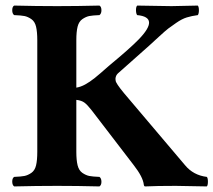

<svg xmlns="http://www.w3.org/2000/svg" viewBox="-20 -667 766 689"><path d="M113.8 -522.9Q113.8 -552.7 109.4 -571.3Q105 -589.8 92.5 -598.4Q80.1 -606.9 68.1 -609.4Q56.2 -611.8 30.8 -612.8Q23.9 -617.7 23.9 -630.4Q23.9 -643.1 30.8 -647Q110.8 -645 185.1 -645Q256.8 -645 336.9 -647Q343.8 -643.1 344 -630.6Q344.2 -618.2 336.9 -612.8Q312 -611.8 300 -609.4Q288.1 -606.9 275.6 -598.4Q263.2 -589.8 258.5 -571.5Q253.9 -553.2 253.9 -522.9V-352.5Q269.5 -355 285.6 -363.8Q301.8 -372.6 319.8 -387Q337.9 -401.4 370.1 -430.2Q446.3 -493.2 477.1 -524.9Q555.2 -605 472.2 -612.8Q468.3 -617.7 468 -629.9Q467.8 -642.1 472.2 -647Q566.4 -645 595.2 -645Q596.2 -645 689.9 -647Q693.8 -642.1 693.8 -630.1Q693.8 -618.2 689.9 -612.8Q668 -609.9 650.4 -604.5Q632.8 -599.1 612.5 -585Q592.3 -570.8 584 -564.7Q575.7 -558.6 549.1 -534.2Q522.5 -509.8 516.1 -503.9L407.2 -407.2Q402.3 -403.3 399.7 -399.7Q397 -396 396 -392.6Q395 -389.2 394.5 -387Q394 -384.8 394.5 -381.8Q395 -378.9 395 -377.9Q395 -369.1 424.8 -333L644 -74.2Q673.8 -38.1 722.2 -32.2Q726.1 -28.3 726.1 -15.1Q726.1 -2 722.2 2Q627.9 0 610.8 0Q541 0 501 2Q497.1 2 496.1 -3.9Q493.2 -31.7 460 -74.2L309.1 -271Q293.9 -290.5 283.2 -298.6Q272.5 -306.6 253.9 -308.6V-122.1Q253.9 -92.3 258.5 -73.7Q263.2 -55.2 275.6 -46.6Q288.1 -38.1 300 -35.6Q312 -33.2 336.9 -32.2Q343.8 -27.3 344 -15.1Q344.2 -2.9 336.9 2Q256.8 0 185.1 0Q110.8 0 30.8 2Q23.9 -2.9 23.9 -15.4Q23.9 -27.8 30.8 -32.2Q55.7 -33.2 67.9 -35.6Q80.1 -38.1 92.5 -46.6Q105 -55.2 109.4 -73.5Q113.8 -91.8 113.8 -122.1Z"/></svg>

Font: Linux Libertine
Style: Bold
Weight: 700
Designer: Philipp H. Poll
Foundry: Philipp H. Poll
Version: Version 5.0.3